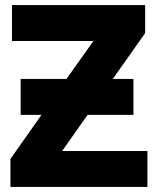

<svg xmlns="http://www.w3.org/2000/svg" viewBox="-20 -734 619 754"><path d="M61 -424H241L347 -573H27V-714H550V-604L423 -424H504V-283H324L224 -141H559V0H21V-110L143 -283H61Z"/></svg>

Font: Noto Sans ExtraBold
Style: Regular
Weight: 800
Designer: Monotype Design Team
Foundry: Monotype Imaging Inc.
Version: Version 2.007